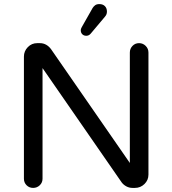

<svg xmlns="http://www.w3.org/2000/svg" viewBox="-20 -914 843 939"><path d="M142 5Q123 5 110 -8Q97 -21 97 -40V-637Q97 -664 116 -683.5Q135 -703 162 -703H175Q192 -703 206 -695Q220 -687 230 -673L615 -117V-657Q615 -676 628 -689.5Q641 -703 660 -703Q679 -703 692.5 -689.5Q706 -676 706 -657V-60Q706 -33 686.5 -14Q667 5 640 5H628Q612 5 598 -2.5Q584 -10 575 -22L188 -581V-40Q188 -21 174.5 -8Q161 5 142 5ZM402 -739Q390 -739 382.5 -746.5Q375 -754 375 -766Q375 -772 378 -777.5Q381 -783 382 -785L433 -875Q438 -883 445.5 -888.5Q453 -894 466 -894Q483 -894 493 -884Q503 -874 503 -857Q503 -843 493 -832L424 -750Q415 -739 402 -739Z"/></svg>

Font: Varela Round
Style: Regular
Weight: 400
Designer: Joe Prince, Avraham Cornfeld
Foundry: Joe Prince, Avraham Cornfeld
Version: Version 3.010; ttfautohint (v1.8.4.7-5d5b)